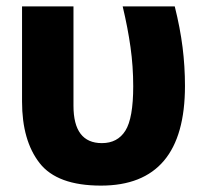

<svg xmlns="http://www.w3.org/2000/svg" viewBox="-20 -573 640 601"><path d="M559 -304Q559 -365 551.5 -425Q544 -485 527 -553H364Q380 -486 388.5 -425.5Q397 -365 397 -303Q397 -203 372.5 -164Q348 -125 299 -125Q210 -125 210 -242V-553H49V-255Q49 -133 104 -62.5Q159 8 296 8Q559 8 559 -304Z"/></svg>

Font: Noto Sans Mono UI ExtraBold
Style: Regular
Weight: 800
Designer: Monotype Design team
Foundry: Monotype Imaging Inc.
Version: 1.000